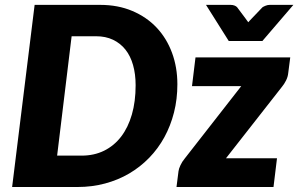

<svg xmlns="http://www.w3.org/2000/svg" viewBox="-20 -748 1194 768"><path d="M689.5 -411Q689.5 -351.5 676 -298.2Q662.5 -245 637.5 -199.2Q612.5 -153.5 576.8 -116.8Q541 -80 496.8 -54Q452.5 -28 400.2 -14Q348 0 290.5 0H28.5L118.5 -728.5H380.5Q452 -728.5 509.2 -704.2Q566.5 -680 606.5 -637.5Q646.5 -595 668 -537Q689.5 -479 689.5 -411ZM522.5 -407Q522.5 -451.5 512.2 -487.8Q502 -524 481.8 -549.5Q461.5 -575 432 -589Q402.5 -603 364.5 -603H266.5L208.5 -125.5H306.5Q356.5 -125.5 396.5 -145.2Q436.5 -165 464.5 -201.5Q492.5 -238 507.5 -290Q522.5 -342 522.5 -407ZM1141 -518.5 1133 -456.5Q1131.5 -440.5 1124 -425.8Q1116.5 -411 1108 -401L884 -115H1088L1074 0H686L694 -63Q695 -72.5 701.8 -87Q708.5 -101.5 719 -114L945 -403.5H748L762 -518.5ZM1153.5 -728.5 1029.5 -584H895L804 -728.5H902.5Q911 -728.5 918 -725.8Q925 -723 928.5 -719L962.5 -673.5Q967 -668 973 -659Q976.5 -663 979.8 -666.5Q983 -670 986.5 -673.5L1030 -719Q1034.5 -722 1042.5 -725.2Q1050.5 -728.5 1059 -728.5Z"/></svg>

Font: Lato ExtraBold
Style: Italic
Weight: 800
Italic angle: -7°
Designer: Lukasz Dziedzic with Adam Twardoch and Botio Nikoltchev
Foundry: tyPoland Lukasz Dziedzic
Version: Version 2.015; 2015-08-06; http://www.latofonts.com/